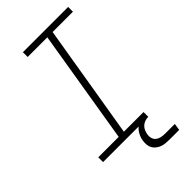

<svg xmlns="http://www.w3.org/2000/svg" viewBox="-275 -808 1050 1050"><g transform="rotate(-45 250.0 -282.5)"><path d="M22 0V-37H180L289 -698H137V-735H487V-698H330L220 -37H372V0ZM366 170Q351 170 336 168.5Q321 167 308 162Q295 157 284 148.5Q273 140 266 127.5Q259 115 258 100.5Q257 86 259 71Q262 51 271.5 32.5Q281 14 297 0Q313 -14 333 -19.5Q353 -25 373 -25L369 0Q357 0 344.5 4.5Q332 9 322.5 18Q313 27 308 39Q303 51 301 63Q298 78 302 92.5Q306 107 317 115.5Q328 124 342.5 127Q357 130 372 130H447L441 170Z"/></g></svg>

Font: Iosevka Curly Slab XLtObl
Style: Regular
Weight: 200
Italic angle: -9°
Monospace: yes
Designer: Belleve Invis
Foundry: Belleve Invis
Version: Version 11.1.0; ttfautohint (v1.8.3)